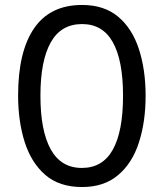

<svg xmlns="http://www.w3.org/2000/svg" viewBox="-20 -744 659 774"><path d="M567 -358Q567 -253 540 -169.5Q513 -86 456 -38Q399 10 311 10Q219 10 162.5 -39Q106 -88 79.5 -171.5Q53 -255 53 -359Q53 -536 117.5 -630Q182 -724 311 -724Q400 -724 456.5 -676.5Q513 -629 540 -546Q567 -463 567 -358ZM143 -358Q143 -217 184.5 -142Q226 -67 310 -67Q394 -67 435 -141Q476 -215 476 -358Q476 -500 435 -573.5Q394 -647 311 -647Q226 -647 184.5 -573Q143 -499 143 -358Z"/></svg>

Font: Noto Sans Gurmukhi Condensed
Style: Regular
Weight: 400
Width: 3
Designer: Jelle Bosma - Monotype Design Team
Foundry: Monotype Imaging Inc.
Version: Version 2.004; ttfautohint (v1.8.4.7-5d5b)